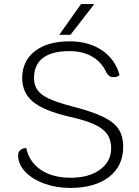

<svg xmlns="http://www.w3.org/2000/svg" viewBox="-20 -913 682 943"><path d="M69 -150Q69 -166 79.5 -175.5Q90 -185 109 -186Q123 -118 180.5 -79Q238 -40 327 -40Q417 -40 471.5 -80Q526 -120 526 -185Q526 -226 506.5 -254Q487 -282 442.5 -302.5Q398 -323 320 -340Q196 -369 142.5 -413Q89 -457 89 -529Q89 -613 151 -661.5Q213 -710 321 -710Q415 -710 480 -666.5Q545 -623 567 -545Q558 -534 537 -534Q525 -534 516.5 -540Q508 -546 501 -561Q477 -610 431 -636Q385 -662 321 -662Q235 -662 191 -628.5Q147 -595 147 -529Q147 -495 164 -471Q181 -447 220.5 -428.5Q260 -410 329 -392Q430 -366 484.5 -340Q539 -314 562 -279.5Q585 -245 585 -191Q585 -98 515.5 -44Q446 10 325 10Q256 10 197 -11.5Q138 -33 103.5 -70Q69 -107 69 -150ZM378 -893H443L326 -742H271Z"/></svg>

Font: Krub Light
Style: Regular
Weight: 300
Designer: Ekaluck Peanpanawate
Foundry: Cadson Demak Co.,Ltd.
Version: Version 1.000; ttfautohint (v1.6)